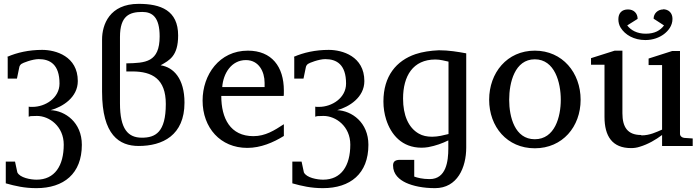

<svg xmlns="http://www.w3.org/2000/svg" viewBox="-20 -757 3637 997"><path d="M20 -458V-349H68L80 -407C81 -415 86 -421 91 -425C97 -430 148 -450 181 -450C240 -450 289 -422 289 -323C289 -248 215 -202 149 -202H136C133 -203 131 -203 129 -203V-151C132 -152 135 -153 139 -154C150 -154 160 -155 172 -155C236 -155 311 -101 311 -6C311 104 264 176 170 176C139 176 83 166 70 138L58 82H10V195C60 209 107 220 169 220C311 220 405 145 405 -5C405 -122 318 -182 243 -185C305 -202 384 -251 384 -336C384 -465 269 -498 199 -498C130 -498 68 -484 18 -462Z M636 -386H667C771 -386 841 -347 841 -217C841 -70 787 -42 717 -42C645 -42 603 -86 603 -220V-565C603 -675 652 -695 719 -695C771 -695 809 -668 809 -568C809 -433 735 -430 636 -428ZM814 -418C860 -444 905 -466 905 -573C905 -703 815 -737 700 -737C548 -737 510 -628 510 -552V-281C510 -55 600 1 700 1C824 1 938 -54 938 -224C938 -349 881 -408 814 -418Z M1129 -259H1453C1454 -263 1454 -268 1454 -287C1454 -411 1391 -494 1267 -494C1119 -494 1032 -369 1032 -235C1032 -93 1125 11 1264 11C1334 11 1399 -17 1454 -51V-112C1405 -80 1358 -50 1296 -50C1176 -50 1129 -142 1129 -259ZM1354 -327V-305H1134C1139 -375 1181 -445 1257 -445C1324 -445 1354 -385 1354 -327Z M1508 -458V-349H1556L1568 -407C1569 -415 1574 -421 1579 -425C1585 -430 1636 -450 1669 -450C1728 -450 1777 -422 1777 -323C1777 -248 1703 -202 1637 -202H1624C1621 -203 1619 -203 1617 -203V-151C1620 -152 1623 -153 1627 -154C1638 -154 1648 -155 1660 -155C1724 -155 1799 -101 1799 -6C1799 104 1752 176 1658 176C1627 176 1571 166 1558 138L1546 82H1498V195C1548 209 1595 220 1657 220C1799 220 1893 145 1893 -5C1893 -122 1806 -182 1731 -185C1793 -202 1872 -251 1872 -336C1872 -465 1757 -498 1687 -498C1618 -498 1556 -484 1506 -462Z M2224 -47C2197 -47 2174 -52 2155 -63C2100 -94 2073 -160 2073 -245C2073 -362 2124 -448 2241 -448C2267 -448 2289 -441 2309 -437V-61C2284 -55 2255 -47 2224 -47ZM2308 14C2308 80 2297 173 2211 173C2174 173 2148 166 2131 160V73H2058C2036 73 2021 79 2021 102C2021 149 2054 176 2088 192C2125 209 2177 220 2239 220C2355 220 2401 113 2401 9V-480C2358 -488 2310 -496 2259 -496C2215 -494 2174 -488 2138 -476C2038 -442 1971 -362 1971 -230C1971 -197 1976 -166 1985 -137C2010 -58 2067 10 2169 10C2180 10 2192 9 2204 7C2242 0 2278 -13 2308 -28Z M2892 -239C2892 -150 2861 -34 2757 -34C2653 -34 2624 -150 2624 -239C2624 -328 2653 -449 2757 -449C2861 -449 2892 -328 2892 -239ZM2995 -239C2995 -379 2901 -494 2757 -494C2613 -494 2520 -379 2520 -239C2520 -99 2613 13 2757 13C2901 13 2995 -99 2995 -239Z M3309 -56C3238 -56 3212 -98 3212 -169V-494H3172L3049 -455V-421H3119V-150C3119 -50 3159 12 3257 12C3272 12 3287 10 3302 5C3346 -8 3386 -32 3418 -56V1H3577V-38L3533 -41C3522 -42 3511 -50 3511 -62V-492H3470L3348 -453V-419H3418V-84C3388 -71 3354 -54 3311 -54ZM3424 -708C3396 -708 3374 -687 3374 -660L3428 -625C3409 -599 3380 -582 3333 -582C3288 -582 3256 -600 3237 -625L3291 -659C3291 -688 3271 -708 3241 -708C3209 -708 3191 -689 3191 -657C3191 -641 3195 -626 3203 -613C3226 -576 3272 -549 3331 -549C3371 -549 3404 -562 3428 -580C3450 -597 3472 -623 3472 -659C3472 -689 3453 -709 3422 -709Z"/></svg>

Font: Veleka
Style: Regular
Weight: 400
Designer: Stefan Peev, Context Ltd, 2016; SIL International, 1997-2014.
Foundry: Stefan Peev, Context Ltd, 2016
Version: Version 1.000